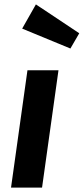

<svg xmlns="http://www.w3.org/2000/svg" viewBox="-20 -847 378 867"><path d="M142.1 -827.1 337.9 -696.8 297.9 -627.9 80.1 -717.8ZM244.1 -529.8 169.9 0H29.8L104 -529.8Z"/></svg>

Font: FiraGO SemiBold
Style: Italic
Weight: 600
Italic angle: -8°
Designer: bBox Type GmbH
Foundry: bBox Type GmbH
Version: Version 1.001;PS 001.001;hotconv 1.0.88;makeotf.lib2.5.64775